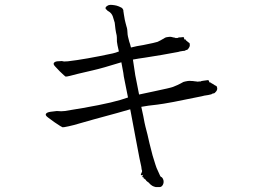

<svg xmlns="http://www.w3.org/2000/svg" viewBox="-20 -721 1040 780"><path d="M483 -410Q481 -423 481 -425Q479 -439 473 -468Q396 -444 356 -435Q315 -426 296 -421Q277 -416 265 -413Q249 -409 246 -410Q244 -411 223 -431Q215 -440 205 -450Q195 -460 199 -465.5Q203 -471 213.5 -472Q224 -473 232 -473Q239 -470 256 -472Q326 -480 438 -504Q451 -507 463 -512Q456 -541 455 -552Q455 -573 454 -577Q451 -589 449 -603Q446 -628 446 -629Q446 -630 438 -655Q433 -668 421 -675Q419 -676 417 -677Q417 -678 415 -680Q412 -683 410 -684Q405 -693 421 -700Q427 -702 436 -701Q446 -700 454 -698Q464 -695 471 -691Q477 -689 480 -682Q482 -680 481 -677Q481 -674 482 -671Q483 -667 483 -664Q483 -662 484 -658Q487 -638 490 -628Q492 -619 494 -613Q496 -608 497 -600Q498 -594 498 -587Q498 -581 500 -572Q503 -561 505 -552Q509 -541 511 -532Q511 -530 512 -528Q535 -534 562 -538Q612 -548 620 -551Q627 -554 634 -558Q636 -559 638 -560.5Q640 -562 643 -563Q647 -565 651 -568Q655 -570 665 -571Q671 -572 676 -571Q681 -570 684 -569L690 -568Q693 -567 694 -566.5Q695 -566 698 -567H703Q704 -567 706 -569H711L722 -570Q725 -571 725 -570L726 -569H727L728 -567V-563Q728 -560 731 -561Q734 -562 735 -558Q736 -556 741 -553Q742 -551 744 -550Q746 -548 748.5 -547Q751 -546 751 -540Q752 -533 747 -526Q743 -519 740 -519L738 -518Q735 -518 733 -516Q731 -514 723 -514Q717 -513 711 -512Q706 -511 704 -510Q636 -497 570 -487Q541 -483 520 -479Q528 -427 528 -426Q528 -422 534 -393L545 -337Q566 -342 606 -350Q673 -364 683 -368Q693 -372 702 -376Q705 -377 708 -379Q710 -380 714 -382Q720 -385 725 -388Q731 -390 743 -392Q751 -393 758 -392Q765 -392 769 -391L778 -390Q782 -390 783 -389Q784 -389 788 -390H795Q798 -392 800 -392L806 -393L821 -395Q825 -396 825 -395L827 -394H829V-392L830 -388Q830 -386 834 -386Q836 -386 839 -383Q842 -382 848 -378Q850 -376 852 -375Q855 -373 858 -372Q861 -371 862 -365Q864 -357 858 -349.5Q852 -342 849 -342L845 -341Q842 -341 839 -338Q837 -337 826 -335Q818 -334 810 -332.5Q802 -331 800 -330Q662 -301 619 -296Q580 -292 554 -287L562 -250Q568 -217 571 -206Q577 -185 579 -175Q581 -164 587 -140Q598 -99 600 -89Q615 -40 616 -39Q629 -10 630 -8Q632 -3 635 -2Q638 -1 639 1Q642 4 644 11Q646 21 642 29Q637 39 628 39Q614 39 613 39Q604 37 599 34Q594 31 592 29Q590 27 586 23Q584 20 580 18Q576 15 574 13Q573 9 565 4Q562 2 563 2Q565 -1 561 -1Q559 -1 558 -2Q558 -3 559 -6Q560 -10 562 -11Q547 -5 555 -19Q558 -24 557 -28Q555 -33 555 -36Q555 -39 554 -44Q550 -58 532 -155Q522 -211 511 -267L509 -277Q476 -267 361 -236Q333 -228 301 -219Q282 -213 259 -208Q236 -203 234 -204Q230 -205 202 -224Q190 -233 176 -243Q162 -253 167 -259Q171 -265 186 -267Q206 -270 211 -270Q230 -268 243 -270Q402 -295 469 -315Q488 -321 500 -325Z"/></svg>

Font: ToneOZ-Tsuipita-TC
Style: Tsuipita-TC
Weight: 400
Designer: :Jeffrey Xuan (Chih-Lin Hsuan)  :
Foundry: jeffreyx@gmail.com, cjkFonts.io
Version: Version 0.24071